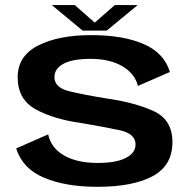

<svg xmlns="http://www.w3.org/2000/svg" viewBox="-20 -735 754 760"><path d="M365 4.5Q506 4.5 584.2 -37.5Q662.5 -79.5 662.5 -172.5Q662.5 -262 586.5 -296Q510.5 -330 400.5 -345.5Q313.5 -359.5 254.5 -373.8Q195.5 -388 195.5 -429.5Q195.5 -463 231 -482.5Q266.5 -502 338.5 -502Q414.5 -502 464 -473Q513.5 -444 526 -395L652.5 -450Q629.5 -526 548 -561Q466.5 -596 341 -596Q211.5 -596 130.8 -554.8Q50 -513.5 50 -429.5Q50 -341.5 120.8 -302.5Q191.5 -263.5 301 -248Q391.5 -233 454 -219.5Q516.5 -206 516.5 -163Q516.5 -129.5 477.8 -109.8Q439 -90 367.5 -90Q286 -90 234.5 -119Q183 -148 170.5 -203L44 -147.5Q69.5 -67 155.2 -31.2Q241 4.5 365 4.5ZM307 -614H402.5L525 -715H434.5L355 -645.5L276 -715H185Z"/></svg>

Font: Anybody SemiExpanded SemiBold
Style: Regular
Weight: 600
Width: 6
Designer: Tyler Finck
Foundry: Etcetera Type Company
Version: Version 1.113;gftools[0.9.25]